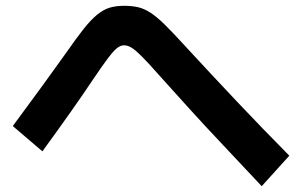

<svg xmlns="http://www.w3.org/2000/svg" viewBox="-20 -668 1040 661"><path d="M881 -27Q809 -104 748 -168.5Q687 -233 633.5 -292Q580 -351 527 -410Q490 -452 468.5 -473.5Q447 -495 433.5 -503.5Q420 -512 407 -512Q395 -512 383 -502.5Q371 -493 352 -468Q333 -443 300 -394Q266 -343 224 -283.5Q182 -224 126 -147L24 -234Q81 -311 126.5 -373.5Q172 -436 209 -488Q243 -537 268 -568.5Q293 -600 314.5 -617.5Q336 -635 357.5 -641.5Q379 -648 407 -648Q435 -648 456 -643Q477 -638 498.5 -624Q520 -610 547.5 -583Q575 -556 615 -512Q710 -409 797.5 -316.5Q885 -224 976 -132Z"/></svg>

Font: M PLUS 2 Thin
Style: Bold
Weight: 700
Version: Version 1.001